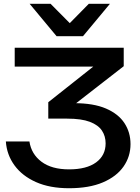

<svg xmlns="http://www.w3.org/2000/svg" viewBox="-20 -819 741 1018"><path d="M58 -566H636V-468L326 -227L305 -272H372Q476 -272 542 -243.5Q608 -215 640 -166Q672 -117 672 -55Q672 11 635 64Q598 117 525.5 148Q453 179 346 179Q244 179 171 146.5Q98 114 57 58Q16 2 11 -69H136Q146 -2 200 38.5Q254 79 346 79Q439 79 489.5 42Q540 5 540 -59Q540 -97 520.5 -126.5Q501 -156 456.5 -173Q412 -190 336 -190H236V-277L558 -532L587 -466H58ZM420 -627H280L137 -799H248L378 -668H322L451 -799H563Z"/></svg>

Font: Bounded
Style: Regular
Weight: 400
Designer: Vlad Churkin
Version: Version 1.0